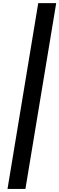

<svg xmlns="http://www.w3.org/2000/svg" viewBox="-20 -982 382 1236"><path d="M341.8 -961.9 143.6 234.4H28.3L226.1 -961.9Z"/></svg>

Font: Inter 28pt SemiBold
Style: Italic
Weight: 600
Italic angle: -9.3988°
Designer: Rasmus Andersson
Foundry: rsms
Version: Version 4.001;git-66647c0bb